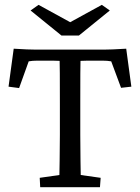

<svg xmlns="http://www.w3.org/2000/svg" viewBox="-20 -780 584 800"><path d="M107.4 -736.3 140.6 -759.8 272.5 -687.5 404.3 -759.8 437.5 -736.3 308.6 -631.8H236.3ZM505.9 -577.1 527.3 -418.9 484.4 -414.1 443.4 -524.4Q427.2 -527.3 407.2 -527.3H372.1Q333 -527.3 315.4 -526.4Q314.5 -510.7 314.5 -349.6V-217.8Q314.5 -168 315.4 -109.9Q316.4 -51.8 316.4 -50.8L399.4 -39.1L396.5 0H147.5L145.5 -39.1L227.5 -50.8Q227.5 -51.8 228.5 -109.9Q229.5 -168 229.5 -217.8V-349.6Q229.5 -510.7 228.5 -526.4Q211.9 -527.3 172.9 -527.3H134.8Q115.7 -527.3 99.6 -524.4L59.6 -413.1L15.6 -418.9L37.1 -577.1Q97.7 -573.2 131.8 -573.2H411.1Q441.4 -573.2 505.9 -577.1Z"/></svg>

Font: Crimson Pro
Style: Regular
Weight: 400
Designer: Jacques Le Bailly
Foundry: Baron von Fonthausen
Version: Version 1.003